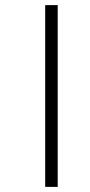

<svg xmlns="http://www.w3.org/2000/svg" viewBox="-20 -682 353 752"><path d="M157 -662H206V50H157Z"/></svg>

Font: Noto Sans Sinhala UI SemiCondensed Light
Style: Regular
Weight: 300
Width: 4
Designer: Jelle Bosma - Monotype Design Team
Foundry: Monotype Imaging Inc.
Version: Version 2.006; ttfautohint (v1.8.4.7-5d5b)